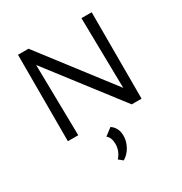

<svg xmlns="http://www.w3.org/2000/svg" viewBox="-213 -815 1201 1266"><g transform="rotate(-30 387.0 -182.0)"><path d="M589 -658H667V0H592L176 -540L185 0H106V-658H186L598 -122ZM396 59Q442 90 442 152Q442 193 420.5 232.5Q399 272 362 294L331 269Q369 226 369 173Q369 123 341 101Z"/></g></svg>

Font: EauTest Medium
Style: Regular
Weight: 500
Designer: Christian Thalmann (Catharsis Fonts)
Version: Version 0.001;PS 000.001;hotconv 1.0.88;makeotf.lib2.5.64775